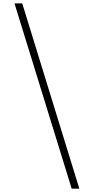

<svg xmlns="http://www.w3.org/2000/svg" viewBox="-20 -957 579 1138"><path d="M111.8 -937 450.2 161.1H404.8L65.9 -937Z"/></svg>

Font: SVN-Poppins ExtraLight
Style: Regular
Weight: 200
Designer: Ninad Kale (Devanagari), Jonny Pinhorn (Latin)
Foundry: Indian Type Foundry
Version: Version 3.002 2017